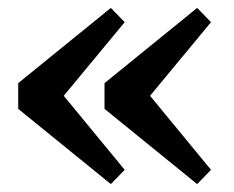

<svg xmlns="http://www.w3.org/2000/svg" viewBox="-20 -495 592 485"><path d="M295 -439 141 -253 295 -66 260 -30 26 -220V-285L260 -475ZM513 -439 359 -253 513 -66 478 -30 244 -220V-285L478 -475Z"/></svg>

Font: TypoPRO Source Serif Pro
Style: Bold
Weight: 700
Designer: Frank Grießhammer
Foundry: Adobe Systems Incorporated
Version: Version 1.017;PS 1.0;hotconv 1.0.79;makeotf.lib2.5.61930